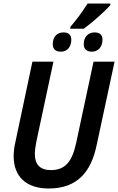

<svg xmlns="http://www.w3.org/2000/svg" viewBox="-20 -1066 674 1096"><path d="M382 -913 381 -902H458C503 -934 578 -1000 610 -1037V-1046H480C452 -1001 418 -955 382 -913ZM328 -771C364 -771 387 -799 387 -840C387 -868 369 -881 343 -881C304 -881 281 -854 281 -814C281 -784 299 -771 328 -771ZM505 -771C541 -771 565 -799 565 -840C565 -869 546 -881 520 -881C482 -881 458 -854 458 -814C458 -784 477 -771 505 -771ZM258 10C424 10 501 -88 532 -239L634 -714H514L415 -251C392 -145 354 -95 270 -95C209 -95 179 -127 179 -186C179 -204 182 -230 187 -255L285 -714H165L68 -256C61 -227 58 -197 58 -174C58 -60 128 10 258 10Z"/></svg>

Font: Noto Sans SemiCondensed SemiBold
Style: Italic
Weight: 600
Width: 4
Italic angle: -12°
Designer: Monotype Design Team
Foundry: Monotype Imaging Inc.
Version: Version 2.013